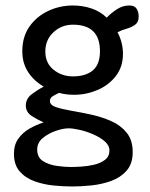

<svg xmlns="http://www.w3.org/2000/svg" viewBox="-20 -553 540 693"><path d="M241.2 120.1Q210.9 120.1 174.8 116.7Q138.7 113.3 105.5 101.6Q72.3 89.8 51.3 65.9Q30.3 42 30.3 2Q30.3 -30.3 45.9 -52.2Q61.5 -74.2 85.9 -88.4Q110.4 -102.5 137.7 -111.3Q119.1 -119.1 96.2 -133.3Q73.2 -147.5 73.2 -171.9Q73.2 -197.3 95.7 -213.9Q118.2 -230.5 137.7 -240.2Q101.6 -261.7 81.1 -293.5Q60.5 -325.2 60.5 -368.2Q60.5 -419.9 85.9 -456.5Q111.3 -493.2 153.3 -513.2Q195.3 -533.2 243.2 -533.2Q277.3 -533.2 309.1 -522.9Q340.8 -512.7 365.2 -489.3Q380.9 -505.9 401.9 -519.5Q422.9 -533.2 446.3 -533.2Q465.8 -533.2 473.1 -521.5Q480.5 -509.8 480.5 -493.2Q480.5 -472.7 467.3 -463.4Q454.1 -454.1 436.5 -449.2Q418.9 -444.3 404.3 -436.5Q423.8 -399.4 423.8 -358.4Q423.8 -311.5 397.9 -278.3Q372.1 -245.1 331.5 -228Q291 -210.9 248 -210.9Q234.4 -210.9 220.7 -212.4Q207 -213.9 193.4 -217.8Q184.6 -213.9 172.4 -207Q160.2 -200.2 160.2 -188.5Q160.2 -173.8 181.6 -166.5Q203.1 -159.2 237.3 -153.3Q271.5 -147.5 309.6 -139.2Q347.7 -130.9 381.8 -115.7Q416 -100.6 437.5 -73.7Q459 -46.9 459 -3.9Q459 38.1 437 63Q415 87.9 381.3 100.1Q347.7 112.3 310.1 116.2Q272.5 120.1 241.2 120.1ZM243.2 -277.3Q289.1 -277.3 314.9 -298.8Q340.8 -320.3 340.8 -368.2Q340.8 -463.9 243.2 -463.9Q202.1 -463.9 172.9 -436.5Q143.6 -409.2 143.6 -367.2Q143.6 -325.2 173.3 -301.3Q203.1 -277.3 243.2 -277.3ZM235.4 49.8Q250 49.8 273.4 48.3Q296.9 46.9 319.8 41.5Q342.8 36.1 358.9 23.9Q375 11.7 375 -9.8Q375 -28.3 357.9 -43Q340.8 -57.6 315.9 -68.4Q291 -79.1 266.6 -84.5Q242.2 -89.8 227.5 -89.8Q208 -89.8 181.2 -80.6Q154.3 -71.3 134.3 -54.7Q114.3 -38.1 114.3 -13.7Q114.3 15.6 135.7 28.8Q157.2 42 186 45.9Q214.8 49.8 235.4 49.8Z"/></svg>

Font: Kosugi Maru
Style: Regular
Weight: 400
Designer: MOTOYA
Version: Version 4.002